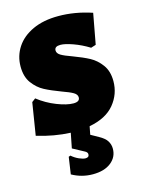

<svg xmlns="http://www.w3.org/2000/svg" viewBox="-107 -548 616 820"><g transform="rotate(-15 201.0 -137.5)"><path d="M240 6 233 42 267 61Q291 74 301 89.5Q311 105 311 124Q311 161 281.5 184.5Q252 208 201 208Q152 208 109 184L120 109L128 106Q143 119 160 126.5Q177 134 188 134Q204 134 204 120Q204 111 192 105L142 78L155 12Q83 9 7 -14L30 -157L46 -169Q83 -140 126.5 -123Q170 -106 199 -106Q227 -106 227 -125Q227 -138 212 -147Q197 -156 163 -168Q120 -184 91.5 -199Q63 -214 42 -242.5Q21 -271 21 -316Q21 -363 46 -401Q71 -439 118.5 -461Q166 -483 232 -483Q305 -483 380 -458L355 -323L333 -316Q299 -337 264 -349.5Q229 -362 209 -362Q183 -362 183 -344Q183 -331 198 -322Q213 -313 247 -301Q290 -285 318 -270Q346 -255 367 -226.5Q388 -198 388 -154Q388 -97 351.5 -52.5Q315 -8 240 6Z"/></g></svg>

Font: Luna Sans Black
Style: Regular
Weight: 900
Designer: Juan Pablo del Peral
Foundry: Huerta Tipografica
Version: Version 2.001; ttfautohint (v1.5)